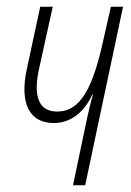

<svg xmlns="http://www.w3.org/2000/svg" viewBox="-20 -548 388 568"><path d="M196 0H232L344 -528H308L286 -431C255 -289 219 -218 149 -218C95 -218 78 -262 95 -342L136 -528H99L59 -342C38 -244 66 -184 139 -184C189 -184 229 -216 253 -268H255C248 -245 243 -222 238 -200Z"/></svg>

Font: Noto Sans ExtraCondensed ExtraLight
Style: Italic
Weight: 200
Width: 2
Italic angle: -12°
Designer: Monotype Design Team
Foundry: Monotype Imaging Inc.
Version: Version 2.013